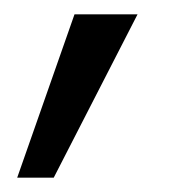

<svg xmlns="http://www.w3.org/2000/svg" viewBox="-20 -138 265 268"><path d="M4 110 84 -118H172L55 110Z"/></svg>

Font: Tomorrow
Style: Italic
Weight: 400
Italic angle: -10°
Designer: Tony de Marco, Monica Rizzolli
Foundry: Just in Type
Version: Version 2.002